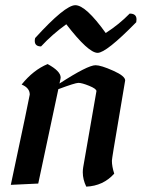

<svg xmlns="http://www.w3.org/2000/svg" viewBox="-20 -696 538 728"><path d="M307.1 11.7Q293.9 -15.6 293.9 -42.5Q293.9 -52.2 295.4 -61.5L345.7 -350.6Q345.7 -359.4 318.1 -370.6Q290.5 -381.8 277.3 -381.8Q265.1 -381.8 201.2 -357.9L125 0L21 4.9Q92.8 -332.5 92.8 -337.4Q92.8 -362.8 62 -375.5Q106.4 -430.7 160.6 -453.1Q210 -426.3 210 -401.9Q210 -398.9 205.6 -379.4Q312.5 -448.7 342.3 -448.7Q362.8 -448.7 409.7 -427.7Q454.6 -407.7 454.6 -391.1L430.2 -246.1Q404.3 -95.2 404.3 -86.4Q404.3 -64.9 413.1 -37.6Q371.6 8.8 307.1 11.7ZM350.1 -495.6Q314.9 -495.6 231.4 -604Q178.2 -565.9 135.7 -520Q111.8 -520 111.8 -541Q111.8 -545.9 113.3 -551.8Q226.6 -676.3 265.6 -676.3Q305.2 -676.3 380.9 -570.8Q431.6 -603.5 471.7 -644.5Q497.6 -644.5 497.6 -622.6Q497.6 -617.7 496.6 -611.8Q382.8 -495.6 350.1 -495.6Z"/></svg>

Font: Balgruf
Style: Italic
Weight: 500
Italic angle: -12°
Designer: Paul James Miller
Foundry: High-Logic / Made with FontCreator
Version: Version 1.201;March 28, 2021;FontCreator 13.0.0.2683 64-bit